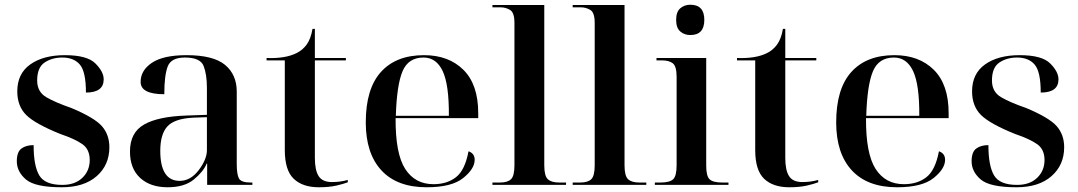

<svg xmlns="http://www.w3.org/2000/svg" viewBox="-20 -781 4552 811"><path d="M241 10Q335 10 388.5 -37Q442 -84 442 -159Q442 -212 410.5 -248Q379 -284 281 -325Q214 -348 175.5 -370.5Q137 -393 137 -441Q137 -496 168.5 -517Q200 -538 243 -538Q292 -538 317.5 -508Q343 -478 343 -390Q418 -390 418 -446Q418 -478 383 -513Q348 -548 254 -548Q163 -548 108 -509Q53 -470 53 -395Q53 -333 90.5 -295.5Q128 -258 235 -215Q297 -194 328 -172Q359 -150 359 -105Q359 -60 328 -30Q297 0 243 0Q170 0 146 -40Q122 -80 122 -168Q90 -168 70.5 -153.5Q51 -139 51 -100Q51 -56 89.5 -23Q128 10 241 10Z M688 10Q759 10 799 -23Q839 -56 853 -90H855V0H1046V-10H1039Q999 -10 989.5 -27Q980 -44 980 -88V-394Q980 -466 930.5 -507Q881 -548 768 -548Q670 -548 622 -516Q574 -484 574 -435Q574 -383 674 -383Q674 -463 688.5 -500.5Q703 -538 761 -538Q826 -538 840 -502.5Q854 -467 854 -409V-296L768 -293Q648 -289 588.5 -255Q529 -221 529 -141Q529 -69 572 -29.5Q615 10 688 10ZM739 -17Q657 -17 657 -144Q657 -214 687 -247Q717 -280 796 -284L854 -286V-147Q854 -108 819.5 -62.5Q785 -17 739 -17Z M1327 10Q1370 10 1400.5 3Q1431 -4 1449 -11V-21Q1418 -12 1382 -12Q1342 -12 1326 -37Q1310 -62 1310 -114V-526H1441V-536H1310V-659H1300Q1293 -617 1275.5 -593Q1258 -569 1233 -557Q1186 -533 1106 -536V-526H1183V-147Q1183 -62 1220.5 -26Q1258 10 1327 10Z M1782 10Q1888 10 1936.5 -29Q1985 -68 1985 -106Q1985 -133 1959 -142Q1944 -62 1906 -32.5Q1868 -3 1811 -3Q1733 -3 1691.5 -67.5Q1650 -132 1651 -282H2000V-303Q2000 -424 1937.5 -486Q1875 -548 1771 -548Q1653 -548 1589 -477Q1525 -406 1525 -264Q1525 -133 1591 -61.5Q1657 10 1782 10ZM1652 -292Q1656 -423 1680.5 -480.5Q1705 -538 1769 -538Q1823 -538 1850 -480.5Q1877 -423 1876 -292Z M2060 0H2371V-10H2342Q2309 -10 2294 -24Q2279 -38 2279 -83V-760H2060V-750H2095Q2116 -750 2134.5 -739Q2153 -728 2153 -684V-83Q2153 -38 2138.5 -24Q2124 -10 2092 -10H2060Z M2399 0H2710V-10H2681Q2648 -10 2633 -24Q2618 -38 2618 -83V-760H2399V-750H2434Q2455 -750 2473.5 -739Q2492 -728 2492 -684V-83Q2492 -38 2477.5 -24Q2463 -10 2431 -10H2399Z M2896 -633Q2955 -633 2955 -697Q2955 -761 2896 -761Q2871 -761 2853.5 -746Q2836 -731 2836 -697Q2836 -663 2853.5 -648Q2871 -633 2896 -633ZM2746 0H3057V-10H3031Q2992 -10 2977.5 -23.5Q2963 -37 2963 -81V-536H2753V-526H2775Q2806 -526 2822 -513.5Q2838 -501 2838 -456V-83Q2838 -38 2823.5 -24Q2809 -10 2770 -10H2746Z M3314 10Q3357 10 3387.5 3Q3418 -4 3436 -11V-21Q3405 -12 3369 -12Q3329 -12 3313 -37Q3297 -62 3297 -114V-526H3428V-536H3297V-659H3287Q3280 -617 3262.5 -593Q3245 -569 3220 -557Q3173 -533 3093 -536V-526H3170V-147Q3170 -62 3207.5 -26Q3245 10 3314 10Z M3769 10Q3875 10 3923.5 -29Q3972 -68 3972 -106Q3972 -133 3946 -142Q3931 -62 3893 -32.5Q3855 -3 3798 -3Q3720 -3 3678.5 -67.5Q3637 -132 3638 -282H3987V-303Q3987 -424 3924.5 -486Q3862 -548 3758 -548Q3640 -548 3576 -477Q3512 -406 3512 -264Q3512 -133 3578 -61.5Q3644 10 3769 10ZM3639 -292Q3643 -423 3667.5 -480.5Q3692 -538 3756 -538Q3810 -538 3837 -480.5Q3864 -423 3863 -292Z M4274 10Q4368 10 4421.5 -37Q4475 -84 4475 -159Q4475 -212 4443.5 -248Q4412 -284 4314 -325Q4247 -348 4208.5 -370.5Q4170 -393 4170 -441Q4170 -496 4201.5 -517Q4233 -538 4276 -538Q4325 -538 4350.5 -508Q4376 -478 4376 -390Q4451 -390 4451 -446Q4451 -478 4416 -513Q4381 -548 4287 -548Q4196 -548 4141 -509Q4086 -470 4086 -395Q4086 -333 4123.5 -295.5Q4161 -258 4268 -215Q4330 -194 4361 -172Q4392 -150 4392 -105Q4392 -60 4361 -30Q4330 0 4276 0Q4203 0 4179 -40Q4155 -80 4155 -168Q4123 -168 4103.5 -153.5Q4084 -139 4084 -100Q4084 -56 4122.5 -23Q4161 10 4274 10Z"/></svg>

Font: Noto Serif Display Semi
Style: Regular
Weight: 600
Designer: Monotype Design Team
Foundry: Monotype Imaging Inc.
Version: Version 1.900